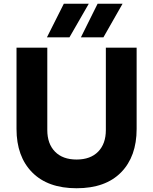

<svg xmlns="http://www.w3.org/2000/svg" viewBox="-20 -984 816 1023"><path d="M68 -297V-730H232V-291Q232 -218 273 -176Q314 -134 388 -134Q462 -134 503 -176Q544 -218 544 -291V-730H708V-297Q708 -150 625 -65.5Q542 19 388 19Q235 19 151.5 -65.5Q68 -150 68 -297ZM500 -964H633L531 -785H411ZM320 -964H453L350 -785H230Z"/></svg>

Font: Sora-SIA
Style: Bold
Weight: 700
Designer: Jonathan Barnbrook, Julián Moncada
Foundry: Barnbrook Fonts
Version: Version 2.000